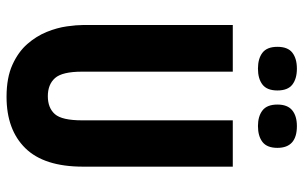

<svg xmlns="http://www.w3.org/2000/svg" viewBox="-186 -704 905 572"><g transform="rotate(90 266.0 -418.5)"><path d="M269 14Q212 14 173.5 -3.5Q135 -21 111.5 -48Q88 -75 75.5 -106Q63 -137 59 -166Q55 -195 55 -214V-660H194V-211Q194 -152 213 -130.5Q232 -109 267 -109Q302 -109 320.5 -130Q339 -151 339 -211V-660H477V-214Q477 -98 422 -42Q367 14 269 14ZM356 -735Q327 -735 309.5 -748.5Q292 -762 292 -793Q292 -823 309 -837Q326 -851 356 -851Q421 -851 421 -793Q421 -762 403.5 -748.5Q386 -735 356 -735ZM185 -735Q155 -735 137.5 -748.5Q120 -762 120 -793Q120 -824 137.5 -837.5Q155 -851 185 -851Q215 -851 232.5 -837.5Q250 -824 250 -793Q250 -762 232.5 -748.5Q215 -735 185 -735Z"/></g></svg>

Font: Bricolage Grotesque 12pt Condensed Bricolage Grotesque 10pt Condensed Regular
Style: Bold
Weight: 700
Width: 3
Designer: Mathieu Triay
Foundry: Atelier Triay
Version: Version 1.001; ttfautohint (v1.8.4.7-5d5b);gftools[0.9.33.de